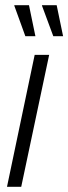

<svg xmlns="http://www.w3.org/2000/svg" viewBox="-20 -722 264 742"><path d="M7 0 114 -510H170L62 0ZM78 -582 36 -698 35 -702H92L116 -586L117 -582ZM186 -582 143 -698 142 -702H199L223 -586L224 -582Z"/></svg>

Font: Saira Condensed Light
Style: Italic
Weight: 300
Width: 3
Italic angle: -12°
Designer: Hector Gatti with collaboration of the Omnibus-Type team
Foundry: Omnibus-Type
Version: Version 1.101